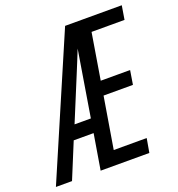

<svg xmlns="http://www.w3.org/2000/svg" viewBox="-146 -844 881 952"><g transform="rotate(-20 294.5 -367.5)"><path d="M-13 0 303 -735H602L590 -662H416L376 -419H531L519 -345H364L319 -74H493L480 0H223L254 -187H149L72 0ZM180 -260H266L323 -608Q311 -578 299 -548.5Q287 -519 275 -490Z"/></g></svg>

Font: Iosevka SS04 Extended Oblique
Style: Regular
Weight: 400
Width: 7
Italic angle: -9°
Monospace: yes
Designer: Belleve Invis
Foundry: Belleve Invis
Version: Version 19.0.0; ttfautohint (v1.8.4)